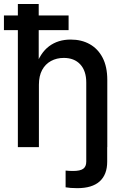

<svg xmlns="http://www.w3.org/2000/svg" viewBox="-22 -748 634 976"><path d="M371.1 208.5Q353 208.5 337.4 207.3Q321.8 206.1 311.5 204.1V119.1Q319.8 120.1 330.6 120.6Q341.3 121.1 349.1 121.1Q385.7 121.1 401.1 109.9Q416.5 98.6 416.5 73.7V0H522.9V74.2Q522.9 139.6 484.6 174.1Q446.3 208.5 371.1 208.5ZM175.8 -317.4V0H68.8V-727.5H174.8V-406.7H158.2Q182.1 -479 227.5 -512.9Q272.9 -546.9 337.4 -546.9Q392.6 -546.9 434.3 -523.4Q476.1 -500 499.8 -454.3Q523.4 -408.7 523.4 -341.3V0H416.5V-328.1Q416.5 -387.7 386 -420.7Q355.5 -453.6 302.2 -453.6Q266.1 -453.6 237.3 -438Q208.5 -422.4 192.1 -392.1Q175.8 -361.8 175.8 -317.4ZM-2 -594.7V-669.4H326.7V-594.7Z"/></svg>

Font: Inter 18pt Medium
Style: Regular
Weight: 500
Designer: Rasmus Andersson
Foundry: rsms
Version: Version 4.001;git-66647c0bb